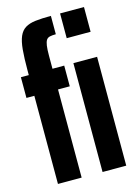

<svg xmlns="http://www.w3.org/2000/svg" viewBox="-114 -806 625 869"><g transform="rotate(-15 198.5 -371.5)"><path d="M47 0V-413H10V-510H47V-532Q47 -590 50.5 -628.5Q54 -667 64 -690Q74 -713 92.5 -724.5Q111 -736 140.5 -739.5Q170 -743 213 -743V-657Q196 -657 185 -654.5Q174 -652 168.5 -643.5Q163 -635 160.5 -618Q158 -601 158 -571V-510H213V-413H158V0ZM256 0V-510H367V0ZM256 -627V-743H368V-627Z"/></g></svg>

Font: Saira UltraCondensed ExtraBold
Style: Regular
Weight: 800
Width: 1
Designer: Hector Gatti with collaboration of the Omnibus-Type team
Foundry: Omnibus-Type
Version: Version 1.101